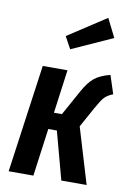

<svg xmlns="http://www.w3.org/2000/svg" viewBox="-90 -869 643 926"><g transform="rotate(10 231.5 -406.0)"><path d="M363.8 -812 409.2 -721.2 209 -630.9 176.8 -689.9ZM421.9 -543 451.2 -453.1Q422.4 -441.9 408.7 -426.3Q395 -410.6 373 -371.1L318.8 -272.9L400.9 0H276.9L213.9 -233.9H171.9L140.1 0H19L92.8 -528.8H213.9L185.1 -315.9H224.1L291 -437Q316.9 -484.4 343.5 -506.8Q370.1 -529.3 421.9 -543Z"/></g></svg>

Font: Fira Sans Compressed Medium
Style: Italic
Weight: 500
Width: 3
Italic angle: -8°
Designer: Carrois Corporate & Edenspiekermann AG
Foundry: Carrois Corporate GbR & Edenspiekermann AG
Version: Version 4.203;PS 004.203;hotconv 1.0.88;makeotf.lib2.5.64775